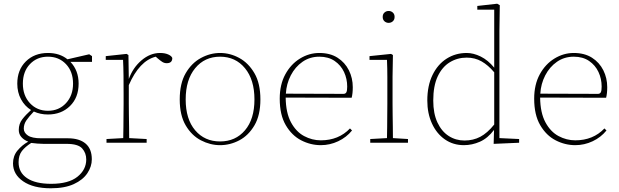

<svg xmlns="http://www.w3.org/2000/svg" viewBox="-20 -768 3333 1033"><path d="M238 -172Q297 -172 335 -213Q373 -254 373 -318Q373 -383 335 -423Q297 -463 238 -463Q179 -463 141 -423Q103 -383 103 -318Q103 -254 141 -213Q179 -172 238 -172ZM238 -152Q197 -152 162 -168Q136 -141 122 -120.5Q108 -100 108 -76Q108 -54 130 -39Q152 -24 202 -24H345Q407 -24 440.5 4.5Q474 33 474 89Q474 128 450 164Q426 200 377 222.5Q328 245 253 245Q159 245 104.5 207.5Q50 170 50 111Q50 71 74 42Q98 13 132 -6Q110 -14 95.5 -30Q81 -46 81 -69Q81 -102 100 -126.5Q119 -151 147 -176Q113 -197 93 -234Q73 -271 73 -318Q73 -392 119 -437.5Q165 -483 238 -483Q301 -483 343 -449L460 -476L475 -466V-435H359Q403 -389 403 -318Q403 -243 356.5 -197.5Q310 -152 238 -152ZM80 105Q80 160 125.5 190.5Q171 221 255 221Q349 221 396.5 183Q444 145 444 90Q444 55 422 30.5Q400 6 338 6H214Q198 6 181.5 4.5Q165 3 148 1Q115 22 97.5 45Q80 68 80 105Z M553 0V-20L643 -25Q644 -51 644 -84.5Q644 -118 644.5 -151Q645 -184 645 -210V-259Q645 -312 644.5 -360Q644 -408 642 -446H549V-466L661 -478L671 -472L673 -343Q695 -404 741.5 -443.5Q788 -483 841 -483Q867 -483 885 -475Q903 -467 907 -456Q907 -428 877 -428Q864 -428 853 -435Q842 -442 827 -455L818 -463Q730 -441 673 -310V-210Q673 -184 673.5 -150.5Q674 -117 674.5 -84Q675 -51 675 -25L769 -20V0Z M1164 13Q1111 13 1061 -13Q1011 -39 979 -93.5Q947 -148 947 -233Q947 -319 979 -374Q1011 -429 1061 -456Q1111 -483 1164 -483Q1218 -483 1267.5 -456Q1317 -429 1349 -374Q1381 -319 1381 -233Q1381 -148 1349 -93.5Q1317 -39 1267.5 -13Q1218 13 1164 13ZM1164 -7Q1247 -7 1298 -67Q1349 -127 1349 -233Q1349 -339 1298 -401Q1247 -463 1164 -463Q1081 -463 1030 -401Q979 -339 979 -233Q979 -127 1030 -67Q1081 -7 1164 -7Z M1698 -463Q1647 -463 1607.5 -435.5Q1568 -408 1544.5 -362.5Q1521 -317 1518 -264L1828 -263Q1839 -263 1843.5 -271.5Q1848 -280 1848 -302Q1848 -344 1831 -380.5Q1814 -417 1780.5 -440Q1747 -463 1698 -463ZM1706 13Q1651 13 1600.5 -13Q1550 -39 1517.5 -94.5Q1485 -150 1485 -237Q1485 -313 1515 -368Q1545 -423 1594 -453Q1643 -483 1698 -483Q1756 -483 1796 -457.5Q1836 -432 1857 -390Q1878 -348 1878 -299Q1878 -265 1872 -242L1517 -243Q1518 -161 1545.5 -110Q1573 -59 1616 -36Q1659 -13 1706 -13Q1802 -13 1863 -77L1874 -66Q1844 -29 1799.5 -8Q1755 13 1706 13Z M1972 0V-20L2062 -25Q2063 -51 2063 -84.5Q2063 -118 2063.5 -151Q2064 -184 2064 -210V-259Q2064 -306 2064 -353Q2064 -400 2062 -446H1968V-466L2084 -478L2094 -472L2092 -356V-210Q2092 -184 2092.5 -150.5Q2093 -117 2093.5 -84Q2094 -51 2094 -25L2175 -20V0ZM2071 -645Q2058 -645 2048.5 -653.5Q2039 -662 2039 -677Q2039 -692 2048.5 -700.5Q2058 -709 2071 -709Q2084 -709 2093.5 -700.5Q2103 -692 2103 -677Q2103 -662 2093.5 -653.5Q2084 -645 2071 -645Z M2311 -227Q2311 -157 2333.5 -109Q2356 -61 2394 -36.5Q2432 -12 2479 -12Q2526 -12 2564 -32Q2602 -52 2639 -98V-379Q2606 -418 2570.5 -438Q2535 -458 2491 -458Q2441 -458 2400 -433Q2359 -408 2335 -357Q2311 -306 2311 -227ZM2636 6 2638 -69Q2604 -24 2562 -5.5Q2520 13 2476 13Q2418 13 2373.5 -18Q2329 -49 2304 -103.5Q2279 -158 2279 -227Q2279 -307 2307 -364.5Q2335 -422 2383 -452.5Q2431 -483 2491 -483Q2527 -483 2566 -464Q2605 -445 2639 -404V-716H2548V-736L2655 -748L2669 -740L2667 -602V-25L2773 -20V0Z M3067 -463Q3016 -463 2976.5 -435.5Q2937 -408 2913.5 -362.5Q2890 -317 2887 -264L3197 -263Q3208 -263 3212.5 -271.5Q3217 -280 3217 -302Q3217 -344 3200 -380.5Q3183 -417 3149.5 -440Q3116 -463 3067 -463ZM3075 13Q3020 13 2969.5 -13Q2919 -39 2886.5 -94.5Q2854 -150 2854 -237Q2854 -313 2884 -368Q2914 -423 2963 -453Q3012 -483 3067 -483Q3125 -483 3165 -457.5Q3205 -432 3226 -390Q3247 -348 3247 -299Q3247 -265 3241 -242L2886 -243Q2887 -161 2914.5 -110Q2942 -59 2985 -36Q3028 -13 3075 -13Q3171 -13 3232 -77L3243 -66Q3213 -29 3168.5 -8Q3124 13 3075 13Z"/></svg>

Font: Source Serif Pro ExtraLight
Style: Regular
Weight: 200
Designer: Frank Grießhammer
Foundry: Adobe Systems Incorporated
Version: Version 3.001;hotconv 1.0.111;makeotfexe 2.5.65597